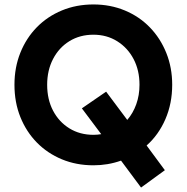

<svg xmlns="http://www.w3.org/2000/svg" viewBox="-20 -733 839 863"><path d="M400 10Q323 10 258 -17Q193 -44 145.5 -92.5Q98 -141 71.5 -207Q45 -273 45 -352Q45 -430 71.5 -496Q98 -562 145.5 -610.5Q193 -659 258 -686Q323 -713 400 -713Q476 -713 541 -686Q606 -659 653.5 -610Q701 -561 727.5 -495Q754 -429 754 -352Q754 -268 723.5 -197.5Q693 -127 639 -79L721 32L614 110L524 -11Q465 10 400 10ZM400 -127Q418 -127 435 -130L348 -246L457 -321L552 -194Q578 -224 592.5 -264.5Q607 -305 607 -352Q607 -417 580.5 -467.5Q554 -518 507 -547.5Q460 -577 400 -577Q339 -577 292 -548Q245 -519 218.5 -468Q192 -417 192 -352Q192 -286 218.5 -235.5Q245 -185 292 -156Q339 -127 400 -127Z"/></svg>

Font: Lexend SemiBold
Style: Regular
Weight: 600
Designer: Bonnie Shaver-Troup, Thomas Jockin
Foundry: Lexend
Version: Version 1.005; ttfautohint (v1.8.3)